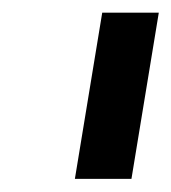

<svg xmlns="http://www.w3.org/2000/svg" viewBox="-20 -747 267 299"><path d="M227.3 -727.3H139.2L96.6 -468.4H184.7Z"/></svg>

Font: TID UI Medium
Style: Italic
Weight: 500
Italic angle: -9.39999°
Designer: The TID Project Authors
Foundry: Bakken & Bæck
Version: Version 1.001;hotconv 1.0.109;makeotfexe 2.5.65596